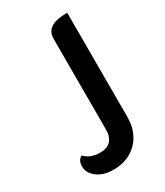

<svg xmlns="http://www.w3.org/2000/svg" viewBox="-181 -583 742 866"><g transform="rotate(-30 189.5 -150.0)"><path d="M30 125Q30 94 53 81Q82 112 133 112Q170 112 188.5 92Q207 72 207 35V-437Q207 -475 235 -492Q263 -509 319 -509V37Q319 85 298 124.5Q277 164 238 186.5Q199 209 147 209Q95 209 62.5 184.5Q30 160 30 125Z"/></g></svg>

Font: K2D SemiBold
Style: Regular
Weight: 600
Designer: Katatrad Aksorn Co.,Ltd.
Foundry: Cadson Demak Co.,Ltd.
Version: Version 1.000; ttfautohint (v1.6)